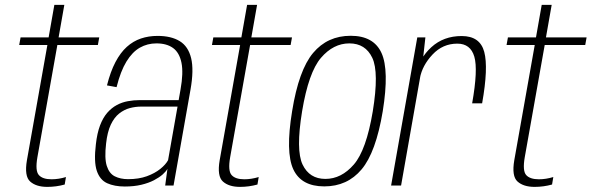

<svg xmlns="http://www.w3.org/2000/svg" viewBox="-20 -744 2372 770"><path d="M169.5 5.5Q205.5 5.5 239.5 -4L244.5 -34Q215 -25 186.5 -25Q151 -25 135.8 -42Q120.5 -59 130 -113.5L210 -563.5H372.5L378 -594H215L238 -724.5H198L175 -594H62.5L57 -563.5H170L88 -101.5Q77 -37.5 101 -16Q125 5.5 169.5 5.5Z M480.5 4Q517.5 4 546.8 -3Q576 -10 597.5 -21.2Q619 -32.5 632.5 -44.5Q646 -56.5 651.5 -67L642.5 0H676L744 -384.5Q758 -463.5 746.5 -510.8Q735 -558 700.8 -579Q666.5 -600 612 -600Q576 -600 545 -589.5Q514 -579 488.5 -556Q463 -533 443 -495Q423 -457 409 -401.5L447.5 -394.5Q463.5 -458.5 487 -497Q510.5 -535.5 540.8 -552.8Q571 -570 607.5 -570Q648.5 -570 674 -551.5Q699.5 -533 707.8 -492.2Q716 -451.5 704 -385L696.5 -342.5H540.5Q516.5 -342.5 493 -338.2Q469.5 -334 448.5 -322.8Q427.5 -311.5 410.2 -291.8Q393 -272 381.2 -241Q369.5 -210 364.5 -165.5Q356 -95.5 368.2 -59Q380.5 -22.5 409.8 -9.2Q439 4 480.5 4ZM493.5 -25.5Q463 -25.5 440.5 -36.8Q418 -48 408.2 -78.8Q398.5 -109.5 405.5 -168.5Q410.5 -214.5 424.2 -243.8Q438 -273 458 -288.8Q478 -304.5 500.5 -310.5Q523 -316.5 546.5 -316.5H692L654 -101.5Q644.5 -84 622.8 -66.5Q601 -49 568.8 -37.2Q536.5 -25.5 493.5 -25.5Z M942.5 5.5Q978.5 5.5 1012.5 -4L1017.5 -34Q988 -25 959.5 -25Q924 -25 908.8 -42Q893.5 -59 903 -113.5L983 -563.5H1145.5L1151 -594H988L1011 -724.5H971L948 -594H835.5L830 -563.5H943L861 -101.5Q850 -37.5 874 -16Q898 5.5 942.5 5.5Z M1280.5 3.5Q1373 3.5 1430.2 -64.8Q1487.5 -133 1515 -298Q1541.5 -462.5 1510 -531.5Q1478.5 -600.5 1386.5 -600.5Q1293.5 -600.5 1235.8 -531.8Q1178 -463 1151.5 -298Q1124.5 -134 1156.2 -65.2Q1188 3.5 1280.5 3.5ZM1285 -26.5Q1221 -26.5 1193.5 -84Q1166 -141.5 1191.5 -297.5Q1217.5 -454 1267.2 -512Q1317 -570 1381 -570Q1445.5 -570 1473 -512.2Q1500.5 -454.5 1475 -297.5Q1449 -142 1399 -84.2Q1349 -26.5 1285 -26.5Z M1873.5 -329.5H1913.5Q1939 -472.5 1922 -536Q1905 -599.5 1831.5 -599.5Q1759 -599.5 1710 -554.8Q1661 -510 1650.5 -448.5L1664 -430.5Q1673.5 -481.5 1714.5 -525.2Q1755.5 -569 1814 -569Q1867 -569 1882.2 -516.8Q1897.5 -464.5 1873.5 -329.5ZM1548.5 0H1588.5L1674 -485.5L1686 -594H1653.5Z M2124 5.5Q2160 5.5 2194 -4L2199 -34Q2169.5 -25 2141 -25Q2105.5 -25 2090.2 -42Q2075 -59 2084.5 -113.5L2164.5 -563.5H2327L2332.5 -594H2169.5L2192.5 -724.5H2152.5L2129.5 -594H2017L2011.5 -563.5H2124.5L2042.5 -101.5Q2031.5 -37.5 2055.5 -16Q2079.5 5.5 2124 5.5Z"/></svg>

Font: Anybody SemiCondensed ExtraLight
Style: Italic
Weight: 250
Width: 4
Italic angle: -10°
Version: Version 1.113;gftools[0.9.25]